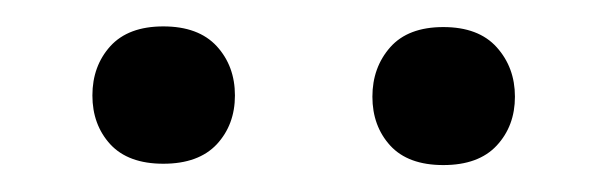

<svg xmlns="http://www.w3.org/2000/svg" viewBox="-20 -741 458 144"><path d="M49.3 -669.4Q49.3 -691.4 62.7 -706.3Q76.2 -721.2 102.5 -721.2Q128.9 -721.2 142.6 -706.3Q156.2 -691.4 156.2 -669.4Q156.2 -647.5 142.6 -632.8Q128.9 -618.2 102.5 -618.2Q76.2 -618.2 62.7 -632.8Q49.3 -647.5 49.3 -669.4ZM259.3 -668.5Q259.3 -690.4 272.7 -705.6Q286.1 -720.7 312.5 -720.7Q338.9 -720.7 352.5 -705.6Q366.2 -690.4 366.2 -668.5Q366.2 -646.5 352.5 -631.8Q338.9 -617.2 312.5 -617.2Q286.1 -617.2 272.7 -631.8Q259.3 -646.5 259.3 -668.5Z"/></svg>

Font: Roboto
Style: Regular
Weight: 400
Designer: Google
Version: Version 2.001047; 2015